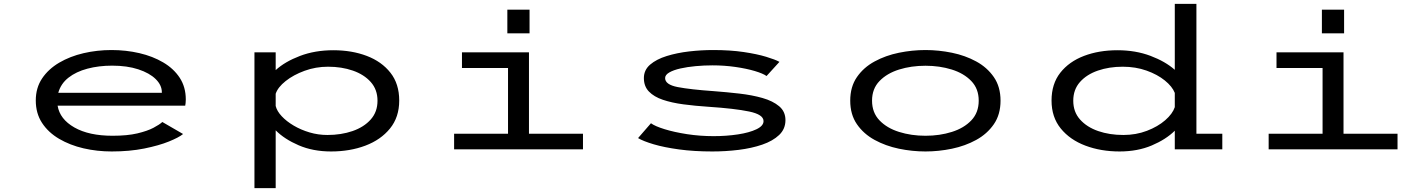

<svg xmlns="http://www.w3.org/2000/svg" viewBox="-20 -770 7340 990"><path d="M556 11Q480.5 11 410.5 -5.2Q340.5 -21.5 284.8 -54.2Q229 -87 196.8 -136.2Q164.5 -185.5 164.5 -252Q164.5 -317 197 -365.5Q229.5 -414 285.2 -446.8Q341 -479.5 410.8 -495.8Q480.5 -512 555 -512Q630 -512 698.8 -496Q767.5 -480 821.5 -448.2Q875.5 -416.5 906.8 -368.8Q938 -321 938 -257Q938 -247 937 -238.5Q936 -230 935 -225H277Q288.5 -155.5 363.5 -112.8Q438.5 -70 560.5 -70Q636.5 -70 688.2 -82.2Q740 -94.5 771.2 -111Q802.5 -127.5 817 -141L924 -79Q903 -61.5 851.2 -40.5Q799.5 -19.5 723.8 -4.2Q648 11 556 11ZM558 -431.5Q489.5 -431.5 431 -416Q372.5 -400.5 333 -369.5Q293.5 -338.5 280.5 -291.5H814.5V-294.5Q814.5 -331 782.8 -362.2Q751 -393.5 693.2 -412.5Q635.5 -431.5 558 -431.5Z M1292 200V-500H1401.5V-408.5Q1449 -452 1526.5 -481.5Q1604 -511 1698.5 -511Q1794 -511 1871 -481.8Q1948 -452.5 1993.2 -395Q2038.5 -337.5 2038.5 -251.5Q2038.5 -166 1991 -107.5Q1943.5 -49 1863.8 -19Q1784 11 1687 11Q1594 11 1520.2 -20.8Q1446.5 -52.5 1401.5 -98V200ZM1671.5 -426Q1608 -426 1550.5 -405Q1493 -384 1452.8 -352Q1412.5 -320 1401.5 -286.5V-223.5Q1408 -197 1432.5 -170.8Q1457 -144.5 1494.2 -122.5Q1531.5 -100.5 1576.2 -87.2Q1621 -74 1668 -74Q1739 -74 1797.8 -94.2Q1856.5 -114.5 1891.5 -153.8Q1926.5 -193 1926.5 -250.5Q1926.5 -308 1891.8 -347Q1857 -386 1799.2 -406Q1741.5 -426 1671.5 -426Z M2596 -720H2710.5V-598H2596ZM2321.5 0V-80.5H2599.5V-419.5H2362V-500H2707.5V-80.5H2986V0Z M3653 11Q3558.5 11 3481.5 0.5Q3404.5 -10 3350.5 -26Q3296.5 -42 3270 -58L3336.5 -134.5Q3357.5 -119 3407 -103.8Q3456.5 -88.5 3522.8 -78.2Q3589 -68 3659.5 -68Q3726 -68 3785 -77Q3844 -86 3880.5 -103.5Q3917 -121 3917 -145.5Q3917 -179.5 3842.8 -195Q3768.5 -210.5 3632 -219.5Q3564 -224 3503.8 -232Q3443.5 -240 3397.8 -255.5Q3352 -271 3326 -298Q3300 -325 3300 -367.5Q3300 -409 3332.2 -436.8Q3364.5 -464.5 3417.5 -481Q3470.5 -497.5 3533.2 -504.8Q3596 -512 3657.5 -512Q3745 -512 3814.2 -501.8Q3883.5 -491.5 3930.5 -477.2Q3977.5 -463 3999 -451L3932.5 -378Q3914.5 -391 3871.8 -403.8Q3829 -416.5 3771.8 -424.8Q3714.5 -433 3654 -433Q3610.5 -433 3567.2 -429Q3524 -425 3488.5 -417Q3453 -409 3431.2 -396.5Q3409.5 -384 3409.5 -367.5Q3409.5 -333.5 3474.5 -321Q3539.5 -308.5 3660.5 -300Q3726.5 -295 3792 -287.5Q3857.5 -280 3911.2 -264.8Q3965 -249.5 3997.5 -222.2Q4030 -195 4030 -150.5Q4030 -105 3997.5 -74Q3965 -43 3910.2 -24.2Q3855.5 -5.5 3788.5 2.8Q3721.5 11 3653 11Z M4752 11Q4683.5 11 4615 -3.2Q4546.5 -17.5 4489.8 -48.5Q4433 -79.5 4398.5 -129.5Q4364 -179.5 4364 -251Q4364 -322.5 4398.5 -372.5Q4433 -422.5 4489.8 -453.2Q4546.5 -484 4615 -498Q4683.5 -512 4752 -512Q4820 -512 4888.5 -498Q4957 -484 5013.5 -453.2Q5070 -422.5 5104.5 -372.5Q5139 -322.5 5139 -251Q5139 -179.5 5104.5 -129.5Q5070 -79.5 5013.5 -48.5Q4957 -17.5 4888.5 -3.2Q4820 11 4752 11ZM4752 -70Q4825.5 -70 4888 -89.8Q4950.5 -109.5 4988.5 -149.5Q5026.5 -189.5 5026.5 -251Q5026.5 -312.5 4988.2 -352.2Q4950 -392 4887.5 -411.5Q4825 -431 4752 -431Q4678.5 -431 4616 -411.5Q4553.5 -392 4515 -352.2Q4476.5 -312.5 4476.5 -251Q4476.5 -189.5 4514.8 -149.5Q4553 -109.5 4615.8 -89.8Q4678.5 -70 4752 -70Z M5753 11Q5656.5 11 5576.8 -19Q5497 -49 5449.5 -107.5Q5402 -166 5402 -251.5Q5402 -337.5 5447.2 -395Q5492.5 -452.5 5569.5 -481.8Q5646.5 -511 5742 -511Q5835.5 -511 5912.2 -482Q5989 -453 6037.5 -410V-750H6149V-80.5H6282.5V0H6037.5V-96Q5992 -51 5918.8 -20Q5845.5 11 5753 11ZM5514 -250.5Q5514 -193 5549 -153.8Q5584 -114.5 5642.5 -94.2Q5701 -74 5772.5 -74Q5837.5 -74 5893.8 -95.5Q5950 -117 5988 -150Q6026 -183 6037.5 -217.5V-291Q6024.5 -324 5986.2 -355Q5948 -386 5891.8 -406Q5835.5 -426 5769 -426Q5699 -426 5641 -406Q5583 -386 5548.5 -347Q5514 -308 5514 -250.5Z M6796 -720H6910.5V-598H6796ZM6521.5 0V-80.5H6799.5V-419.5H6562V-500H6907.5V-80.5H7186V0Z"/></svg>

Font: Trispace Expanded
Style: Regular
Weight: 400
Width: 7
Designer: Tyler Finck
Foundry: Etcetera Type Company
Version: Version 1.210; ttfautohint (v1.8.3)